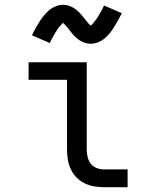

<svg xmlns="http://www.w3.org/2000/svg" viewBox="-20 -779 640 799"><path d="M413 0Q393 0 372 -3.5Q351 -7 332.5 -16Q314 -25 299 -40Q284 -55 275 -74Q266 -93 262.5 -113.5Q259 -134 259 -155V-447H99V-520H341V-155Q341 -139 345 -124Q349 -109 358.5 -97Q368 -85 383 -79.5Q398 -74 413 -74H511V0ZM358 -597Q350 -597 342.5 -598.5Q335 -600 328.5 -602.5Q322 -605 315 -609Q308 -613 302.5 -617.5Q297 -622 291 -628Q285 -634 280.5 -639.5Q276 -645 271.5 -650.5Q267 -656 261.5 -663Q256 -670 251.5 -675Q247 -680 242 -684Q240 -682 236 -677.5Q232 -673 230 -671Q228 -669 225.5 -666Q223 -663 221 -659.5Q219 -656 216 -652Q213 -648 210.5 -643.5Q208 -639 205 -634Q202 -629 199 -623.5Q196 -618 193 -612Q190 -606 187 -600L113 -632Q122 -651 130.5 -666Q139 -681 147 -693Q155 -705 164 -716Q173 -727 185 -737Q197 -747 212 -753Q227 -759 242 -759Q250 -759 257.5 -757.5Q265 -756 271.5 -753.5Q278 -751 285 -747Q292 -743 297.5 -738.5Q303 -734 309 -728Q315 -722 319.5 -716.5Q324 -711 328.5 -705.5Q333 -700 338.5 -693Q344 -686 348.5 -681Q353 -676 358 -672Q360 -674 364 -678.5Q368 -683 370 -685.5Q372 -688 374.5 -691Q377 -694 379 -697Q381 -700 384 -704Q387 -708 389.5 -712.5Q392 -717 395 -722Q398 -727 401 -732.5Q404 -738 407 -744Q410 -750 413 -756L487 -724Q478 -706 469.5 -691Q461 -676 453 -663.5Q445 -651 436 -640Q427 -629 415 -619Q403 -609 388 -603Q373 -597 358 -597Z"/></svg>

Font: Iosevka Meiseki Sans
Style: Regular
Weight: 400
Monospace: yes
Designer: Belleve Invis
Foundry: Belleve Invis
Version: Version 11.2.6; ttfautohint (v1.8.4)